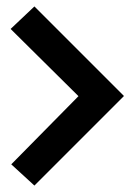

<svg xmlns="http://www.w3.org/2000/svg" viewBox="-20 -657 417 597"><path d="M87 -80 365 -358V-359L87 -637L13 -567L224 -358L15 -146Z"/></svg>

Font: Advent Pro
Style: Bold
Weight: 700
Designer: Andreas Kalpakidis
Foundry: Andreas Kalpakidis
Version: Version 2.002 2008